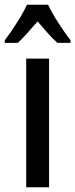

<svg xmlns="http://www.w3.org/2000/svg" viewBox="-48 -786 316 806"><path d="M158 0H62V-540H158ZM154 -766Q170 -732 196 -691.5Q222 -651 248 -617V-606H193Q173 -624 152.5 -647Q132 -670 110 -696Q87 -670 65.5 -646Q44 -622 27 -606H-28V-617Q-2 -651 24.5 -693Q51 -735 65 -766Z"/></svg>

Font: Noto Sans Georgian ExtraCondensed Medium
Style: Regular
Weight: 500
Width: 2
Designer: Monotype Design Team, Akaki Razmadze
Foundry: Google LLC
Version: Version 2.005; ttfautohint (v1.8.4.7-5d5b)